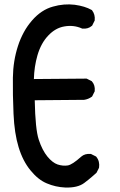

<svg xmlns="http://www.w3.org/2000/svg" viewBox="-20 -836 540 866"><path d="M273.9 9.8Q230.5 7.8 191.4 -8.8Q152.3 -24.9 117.7 -67.4Q83 -109.4 64 -171.9Q44.9 -233.9 41 -322.8Q37.1 -411.1 38.1 -485.4Q39.1 -561 61 -628.4Q66.4 -645.5 73.2 -661.1Q80.1 -676.8 87.9 -691.2Q95.7 -705.6 105 -718.8Q114.3 -731.9 124.5 -743.7Q166.5 -792 218.8 -806.2Q244.1 -813.5 268.6 -815.4Q293 -817.4 316.9 -814.5Q363.3 -808.1 392.6 -791.5L394.5 -790.5L395.5 -789.1Q409.7 -770.5 407.2 -745.1V-743.2L406.2 -741.7L396.5 -722.2L395.5 -720.2L394 -719.2Q377.4 -704.6 351.6 -707H350.1L348.6 -708Q312 -724.1 270.5 -716.8Q250 -713.4 231.9 -703.1Q213.9 -692.9 197.8 -675.8Q165 -641.6 148.9 -586.4Q134.3 -535.6 132.8 -479.5L368.2 -481.4H370.6L372.6 -480.5L392.1 -470.7L394 -469.7L395 -468.3Q409.7 -451.7 407.2 -425.8V-423.8L406.2 -422.4L396.5 -402.8L395.5 -400.9L393.6 -399.4Q377.9 -388.2 359.4 -385.7H358.9H358.4L136.7 -383.8Q139.2 -252.9 154.8 -206.1Q162.6 -182.1 172.6 -162.8Q182.6 -143.6 193.8 -129.9Q216.8 -102.1 239.7 -94.2Q263.7 -86.4 285.6 -89.8Q295.4 -91.3 310.8 -101.3Q326.2 -111.3 346.2 -129.4Q362.8 -144 388.7 -141.6H390.6L392.1 -140.6L411.6 -130.9L413.6 -129.9L414.6 -128.4Q422.9 -118.2 425.8 -106Q428.7 -93.8 426.8 -80.6L426.3 -79.1L425.8 -77.6L416 -58.1L415 -56.6L413.6 -55.2Q404.8 -47.4 396 -39.8Q387.2 -32.2 378.2 -24.9Q369.1 -17.6 359.9 -10.7Q330.1 11.7 273.9 9.8Z"/></svg>

Font: NaikaiFont
Style: Bold
Weight: 700
Version: Version 1.89